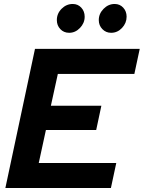

<svg xmlns="http://www.w3.org/2000/svg" viewBox="-20 -946 723 966"><path d="M7 0 156 -700H683L656 -574H271L236 -414H490L464 -292H211L175 -126H565L538 0ZM328 -781Q301 -781 283.5 -799.5Q266 -818 266 -845Q266 -878 290 -902Q314 -926 346 -926Q372 -926 389 -907.5Q406 -889 406 -862Q406 -830 382.5 -805.5Q359 -781 328 -781ZM539 -781Q513 -781 495 -799.5Q477 -818 477 -845Q477 -877 501 -901.5Q525 -926 557 -926Q583 -926 600 -907.5Q617 -889 617 -862Q617 -830 594 -805.5Q571 -781 539 -781Z"/></svg>

Font: Red Hat Display
Style: Bold Italic
Weight: 700
Italic angle: -12°
Designer: Pentagram, MCKL
Foundry: Pentagram, MCKL
Version: Version 1.023; ttfautohint (v1.8.3)